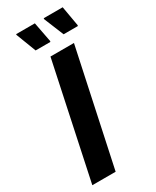

<svg xmlns="http://www.w3.org/2000/svg" viewBox="-222 -938 811 998"><g transform="rotate(-30 183.0 -439.0)"><path d="M16 0 162 -688H303L156 0ZM199 -754H111L65 -874L66 -878H178L201 -758ZM364 -754H279L230 -874L232 -878H345L366 -758Z"/></g></svg>

Font: Saira Semi Condensed SemiBold
Style: Italic
Weight: 600
Width: 4
Italic angle: -12°
Designer: Hector Gatti with collaboration of the Omnibus-Type team
Foundry: Omnibus-Type
Version: Version 1.001; ttfautohint (v1.8)